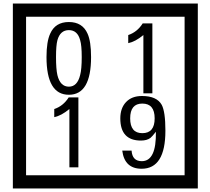

<svg xmlns="http://www.w3.org/2000/svg" viewBox="-20 -980 1195 1090"><path d="M1103 90H53V-960H1103ZM1028 15V-885H128V15ZM497 -656Q497 -442 371 -442Q244 -442 244 -656Q244 -744 265 -789Q294 -855 371 -855Q448 -855 477 -789Q497 -745 497 -656ZM444 -656Q444 -723 435 -752Q420 -809 371 -809Q322 -809 306 -752Q298 -723 298 -656Q298 -587 306 -553Q322 -488 371 -488Q419 -488 435 -554Q444 -587 444 -656ZM845 -450H794V-781Q748 -743 708 -735V-781Q759 -798 790 -847H845ZM425 -30H374V-361Q328 -323 288 -315V-361Q339 -378 370 -427H425ZM919 -238Q919 -22 784 -22Q687 -22 674 -125H727Q731 -65 785 -65Q868 -65 865 -232Q844 -205 834 -197Q814 -182 780 -182Q663 -182 663 -308Q663 -366 695.5 -400.5Q728 -435 786 -435Q870 -435 898 -385Q919 -346 919 -238ZM858 -308Q858 -392 788 -392Q719 -392 719 -308Q719 -224 788 -224Q858 -224 858 -308Z"/></svg>

Font: Unicode BMP Fallback SIL
Style: Regular
Weight: 400
Foundry: NRSI, SIL International
Version: Version 5.1 Based on Unicode 5.1